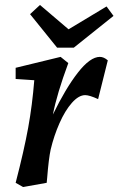

<svg xmlns="http://www.w3.org/2000/svg" viewBox="-20 -740 477 773"><path d="M118 -417 43 -422V-467L224 -511L255 -486Q209 -362 193 -279Q244 -384 293.5 -447.5Q343 -511 382 -511Q398 -511 414 -497L375 -341Q340 -357 323 -357Q297 -357 269.5 -326Q242 -295 219.5 -244Q197 -193 184 -138Q176 -101 170 -25L168 -4L73 13L43 -4Q77 -135 93.5 -226Q110 -317 118 -417ZM437 -676 277 -548H210L101 -683L141 -720L256 -622L409 -714Z"/></svg>

Font: Andada Pro
Style: Bold Italic
Weight: 700
Italic angle: -7°
Designer: Carolina Giovagnoli
Foundry: Huerta Tipografica
Version: Version 3.005; ttfautohint (v1.8.4)